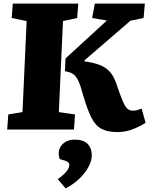

<svg xmlns="http://www.w3.org/2000/svg" viewBox="-20 -720 836 1067"><path d="M633 14Q578 14 544 -4Q510 -22 487.5 -67Q465 -112 442 -191Q428 -244 415.5 -270.5Q403 -297 386 -308.5Q369 -320 341 -324L344 -395L574 -606L492 -620L507 -700H785L778 -620L705 -605L450 -385V-379Q500 -372 534 -359Q568 -346 591 -320.5Q614 -295 629 -248Q649 -188 662.5 -157Q676 -126 688.5 -115.5Q701 -105 718 -105Q732 -105 744 -108.5Q756 -112 767 -117L789 -38Q759 -18 718.5 -2Q678 14 633 14ZM20 0 26 -84 105 -97 128 -603 45 -620 51 -700H415L409 -620L330 -603L307 -97L397 -84L391 0ZM345 327 301 276Q336 250 350.5 231.5Q365 213 365 196Q365 181 345 174L312 164Q302 137 309 112.5Q316 88 338.5 72Q361 56 397 56Q443 56 466.5 79.5Q490 103 490 143Q490 188 451 239.5Q412 291 345 327Z"/></svg>

Font: Literata 12pt ExtraBold
Style: Italic
Weight: 800
Italic angle: -2°
Designer: Latin by Veronika Burian and Jose Scaglione. Greek by Irene Vlachou. Cyrillic by Vera Evstafieva
Foundry: TypeTogether
Version: Version 3.002